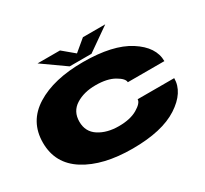

<svg xmlns="http://www.w3.org/2000/svg" viewBox="-163 -1072 1410 1319"><g transform="rotate(-30 542.0 -413.0)"><path d="M541 4Q775 4 902 -78.5Q1029 -161 1029 -273H739Q739 -243 683 -210Q627 -177 536 -177Q442 -177 378.5 -218Q315 -259 315 -339Q315 -420 379 -460.5Q443 -501 536 -501Q628 -501 683.5 -469Q739 -437 739 -408H1029Q1029 -520 902.5 -601Q776 -682 541 -682Q308 -682 167 -594Q26 -506 26 -339Q26 -173 167 -84.5Q308 4 541 4ZM447.5 -702H620.5L803.5 -830H626.5L535.5 -754L444.5 -830H266.5Z"/></g></svg>

Font: Anybody ExtraExpanded Black
Style: Regular
Weight: 900
Width: 8
Version: Version 1.113;gftools[0.9.25]